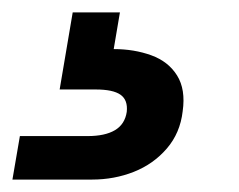

<svg xmlns="http://www.w3.org/2000/svg" viewBox="-110 -27 385 309"><path d="M-90 262 -78 192H31Q59 192 75 182.5Q91 173 94 153Q96 134 84 125.5Q72 117 44 117H-14L7 -7H83L73 52Q106 52 133.5 62Q161 72 175 94.5Q189 117 184 152Q180 187 158.5 212Q137 237 105.5 249.5Q74 262 38 262Z"/></svg>

Font: DM Sans 36pt SemiBold
Style: Italic
Weight: 600
Italic angle: -10°
Designer: Colophon Foundry, Jonny Pinhorn
Foundry: Colophon Foundry
Version: Version 4.004;gftools[0.9.30]